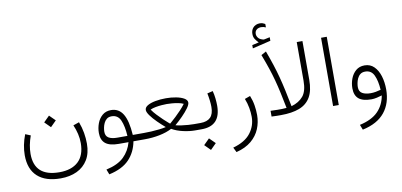

<svg xmlns="http://www.w3.org/2000/svg" viewBox="-95 -1185 3691 1765"><g transform="rotate(-10 1751.0 -302.0)"><path d="M291 -313.5 345.2 -367.2 399.4 -313.5 345.2 -259.3ZM550.8 -240.2 606.4 -259.3Q626.5 -206.1 635.3 -154.5Q644 -103 644 -53.7Q644 36.1 606.9 96.9Q569.8 157.7 504.2 188.7Q438.5 219.7 352.1 219.7Q211.9 219.7 137.2 151.6Q62.5 83.5 62.5 -46.9Q62.5 -140.1 100.1 -237.3L148.9 -217.3Q117.2 -128.9 117.2 -49.3Q117.2 162.1 350.6 162.1Q464.4 162.1 526.6 104.2Q588.9 46.4 589.4 -68.4Q589.4 -111.8 579.3 -154.8Q569.3 -197.8 550.8 -240.2Z M915 -318.4Q987.3 -318.4 1025.9 -255.4Q1064.5 -192.4 1073.2 -58.6H1144V0H1068.8Q1050.3 100.1 986.1 167Q921.9 233.9 797.9 260.7L779.3 212.9Q889.2 188.5 945.3 133.8Q1001.5 79.1 1022.9 0H932.1Q846.7 0 807.9 -32.2Q769 -64.5 769 -129.9Q769 -176.3 785.2 -219.5Q801.3 -262.7 833.7 -290.5Q866.2 -318.4 915 -318.4ZM1022.9 -58.6Q1017.6 -150.4 993.2 -205.8Q968.8 -261.2 910.6 -261.2Q882.8 -261.2 865.2 -247.3Q847.7 -233.4 837.9 -212.2Q828.1 -190.9 824.2 -169.4Q820.3 -147.9 820.3 -132.3Q820.3 -92.3 848.6 -75.4Q877 -58.6 927.2 -58.6Z M1474.6 -78.1Q1497.6 -71.8 1528.8 -67.4Q1560.1 -63 1591.3 -60.8Q1622.6 -58.6 1644.5 -58.6H1667V0H1644.5Q1594.2 0 1534.9 -13.2Q1475.6 -26.4 1429.7 -52.7Q1381.3 -26.9 1314 -13.4Q1246.6 0 1176.8 0H1124.5V-58.6H1178.2Q1209.5 -58.6 1246.8 -60.5Q1284.2 -62.5 1320.6 -66.7Q1356.9 -70.8 1384.3 -77.1Q1348.6 -107.4 1313 -142.8Q1277.3 -178.2 1253.9 -210.4Q1230.5 -242.7 1230.5 -263.2Q1230.5 -287.6 1258.5 -304.2Q1286.6 -320.8 1332.5 -329.3Q1378.4 -337.9 1430.7 -337.9Q1480 -337.9 1524.9 -329.3Q1569.8 -320.8 1598.6 -304.2Q1627.4 -287.6 1627.4 -263.2Q1627.4 -244.1 1604.5 -212.4Q1581.5 -180.7 1546.4 -145Q1511.2 -109.4 1474.6 -78.1ZM1429.2 -284.2Q1409.7 -284.2 1381.3 -282Q1353 -279.8 1324.2 -274.4Q1295.4 -269 1274.9 -259.3Q1293.9 -231.9 1320.1 -204.1Q1346.2 -176.3 1371.1 -152.8Q1396 -129.4 1412.6 -115.2Q1429.2 -101.1 1429.2 -101.1Q1429.2 -101.1 1445.8 -115.5Q1462.4 -129.9 1487.3 -153.1Q1512.2 -176.3 1538.3 -204.1Q1564.5 -231.9 1584 -258.8Q1563 -269 1534.4 -274.4Q1505.9 -279.8 1477.3 -282Q1448.7 -284.2 1429.2 -284.2Z M1883.8 -188.5Q1883.8 0 1705.6 0H1647.5V-58.6H1705.6Q1767.6 -58.6 1798.6 -89.6Q1829.6 -120.6 1829.6 -187Q1829.6 -213.9 1825.4 -248.3Q1821.3 -282.7 1814.5 -315.4L1866.7 -328.1Q1876 -293.5 1879.9 -256.8Q1883.8 -220.2 1883.8 -188.5ZM1703.1 147.9 1757.3 94.2 1811.5 147.9 1757.3 202.1Z M2196.8 -224.1Q2215.3 -178.7 2222.9 -132.3Q2230.5 -85.9 2230.5 -40.5Q2230.5 26.9 2205.3 87.9Q2180.2 148.9 2126 194.6Q2071.8 240.2 1984.9 262.2L1962.4 216.8Q2076.2 185.1 2127.4 117.9Q2178.7 50.8 2178.7 -32.7Q2178.7 -73.2 2170.9 -117.2Q2163.1 -161.1 2145.5 -205.6Z M2360.8 -695.3Q2343.8 -712.4 2330.3 -732.2Q2316.9 -752 2316.9 -781.7Q2316.9 -814.5 2335 -836.9Q2346.7 -851.6 2363.8 -858.9Q2380.9 -866.2 2398.9 -866.2Q2416.5 -866.2 2427.2 -862.3Q2438 -858.4 2449.7 -851.6L2450.2 -819.8Q2427.7 -829.6 2405.8 -829.6Q2396 -829.6 2383.8 -826.2Q2371.6 -822.8 2362.3 -814Q2355.5 -808.1 2351.3 -798.6Q2347.2 -789.1 2347.2 -775.4Q2347.7 -756.8 2360.4 -740.2Q2373 -723.6 2398.9 -716.3Q2400.4 -715.8 2403.6 -714.6Q2406.7 -713.4 2411.6 -713.4Q2415.5 -713.4 2418 -713.9L2468.8 -724.6V-691.4L2298.3 -650.4V-681.2ZM2508.3 -58.1Q2492.2 -140.6 2478.3 -204.6Q2464.4 -268.6 2449 -325.7Q2433.6 -382.8 2413.6 -442.6Q2393.6 -502.4 2365.2 -576.2L2411.6 -601.6Q2439.5 -525.9 2459.5 -464.4Q2479.5 -402.8 2495.1 -343.5Q2510.7 -284.2 2525.1 -217.5Q2539.6 -150.9 2556.2 -65.4Q2627 -85.9 2666.3 -132.6Q2705.6 -179.2 2705.6 -277.3V-637.7H2758.8V-276.9Q2758.8 -174.8 2723.4 -114.5Q2688 -54.2 2618.7 -27.8Q2549.3 -1.5 2447.3 -1.5Q2437.5 -1.5 2409.2 -1.7Q2380.9 -2 2358.9 -3.4V-57.1Q2397.5 -55.2 2423.8 -55.2Q2441.9 -55.2 2465.3 -55.4Q2488.8 -55.7 2508.3 -58.1Z M2932.6 -637.7H2985.8V-0.5H2932.6Z M3390.1 -19Q3370.6 -12.7 3343 -6.3Q3315.4 0 3291.5 0Q3210.9 0 3173.1 -31.7Q3135.3 -63.5 3135.3 -129.9Q3135.3 -176.3 3151.6 -219.5Q3168 -262.7 3200.4 -290.5Q3232.9 -318.4 3281.7 -318.4Q3334.5 -318.4 3369.6 -283.4Q3404.8 -248.5 3422.4 -191.2Q3439.9 -133.8 3439.9 -66.4Q3439.9 62 3371.6 146.5Q3303.2 231 3164.1 260.7L3145.5 212.9Q3259.3 187.5 3317.4 128.2Q3375.5 68.8 3390.1 -19ZM3388.7 -71.8Q3383.8 -155.8 3359.1 -208.5Q3334.5 -261.2 3277.8 -261.2Q3249.5 -261.2 3231.7 -247.3Q3213.9 -233.4 3204.1 -212.2Q3194.3 -190.9 3190.4 -169.4Q3186.5 -147.9 3186.5 -132.3Q3186.5 -90.3 3216.1 -73.5Q3245.6 -56.6 3293.9 -56.6Q3316.9 -56.6 3341.8 -61Q3366.7 -65.4 3388.7 -71.8Z"/></g></svg>

Font: Vazir Thin WOL-UI
Style: Thin-WOL-UI
Weight: 100
Designer: Saber Rastikerdar
Foundry: Saber Rastikerdar
Version: Version 30.1.0